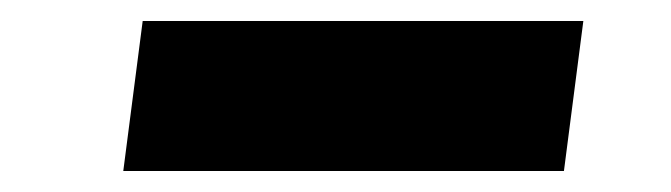

<svg xmlns="http://www.w3.org/2000/svg" viewBox="-20 -449 640 183"><path d="M97.5 -286 116 -429H536L517.5 -286Z"/></svg>

Font: Spline Sans Mono
Style: Italic
Weight: 400
Italic angle: -4°
Monospace: yes
Designer: Eben Sorkin, Mirko Velimirovic
Foundry: Sorkin Type
Version: Version 1.004